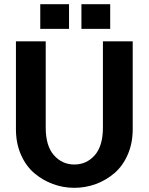

<svg xmlns="http://www.w3.org/2000/svg" viewBox="-20 -902 719 929"><path d="M57.1 -276.9V-702.1H201.2V-285.2Q201.2 -195.8 241 -150.9Q280.8 -106 339.8 -106Q398.9 -106 438.5 -150.9Q478 -195.8 478 -285.2V-702.1H622.1V-276.9Q622.1 -209 598.1 -154.1Q574.2 -99.1 534.2 -64.7Q494.1 -30.3 444.1 -11.7Q394 6.8 339.8 6.8Q285.6 6.8 235.6 -11.7Q185.5 -30.3 145.3 -64.7Q105 -99.1 81.1 -154.1Q57.1 -209 57.1 -276.9ZM314 -762.2H174.8V-881.8H314ZM513.2 -762.2H374V-881.8H513.2Z"/></svg>

Font: LT Superior
Style: Bold
Weight: 400
Designer: Daniel Lyons
Foundry: LyonsType
Version: Version 1.000